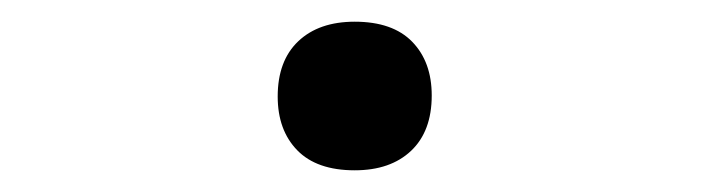

<svg xmlns="http://www.w3.org/2000/svg" viewBox="-20 -424 654 177"><path d="M307 -267Q272 -267 254 -285.5Q236 -304 236 -335Q236 -368 255 -386Q274 -404 307 -404Q342 -404 360 -385.5Q378 -367 378 -336Q378 -303 359 -285Q340 -267 307 -267Z"/></svg>

Font: Intel One Mono Light
Style: Regular
Weight: 300
Monospace: yes
Designer: Fred Shallcrass
Foundry: Frere-Jones Type LLC
Version: Version 1.004